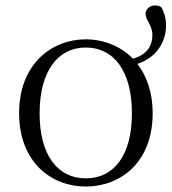

<svg xmlns="http://www.w3.org/2000/svg" viewBox="-20 -669 629 703"><path d="M294 -16C191 -16 125 -101 125 -254C125 -407 191 -495 294 -495C398 -495 463 -407 463 -254C463 -101 398 -16 294 -16ZM294 14C420 14 539 -73 539 -255C539 -331 517 -391 483 -435C553 -458 588 -515 588 -577C588 -605 580 -624 572 -641C564 -648 555 -649 547 -649C527 -649 513 -634 513 -619C513 -594 538 -578 538 -540C538 -501 518 -469 467 -454C421 -501 358 -525 294 -525C170 -525 50 -435 50 -255C50 -75 168 14 294 14Z"/></svg>

Font: Noto Serif SC Light
Style: Regular
Weight: 300
Designer: Ryoko NISHIZUKA 西塚涼子 (kana & ideographs); Frank Grießhammer (Latin, Greek & Cyrillic); Wenlong ZHANG 张文龙 (bopomofo); San
Foundry: Adobe
Version: Version 2.001;hotconv 1.1.0;makeotfexe 2.6.0